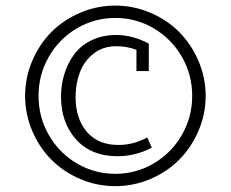

<svg xmlns="http://www.w3.org/2000/svg" viewBox="-20 -653 813 676"><path d="M385.7 -41Q459.5 -41 521.7 -77.9Q584 -114.7 620.4 -178Q656.7 -241.2 656.7 -315.4Q656.7 -389.6 620.4 -452.9Q584 -516.1 521.7 -553Q459.5 -589.8 385.7 -589.8Q312.5 -589.8 250.2 -553Q188 -516.1 151.9 -453.1Q115.7 -390.1 115.7 -315.4Q115.7 -240.7 151.9 -177.7Q188 -114.7 250.2 -77.9Q312.5 -41 385.7 -41ZM93.5 -192.1Q68.4 -251 68.4 -315.4Q68.4 -379.9 93.5 -438.7Q118.7 -497.6 161.1 -540.3Q203.6 -583 262.5 -608.2Q321.3 -633.3 385.7 -633.3Q450.2 -633.3 509.3 -608.2Q568.4 -583 610.8 -540.3Q653.3 -497.6 678.7 -438.7Q704.1 -379.9 704.1 -315.4Q704.1 -251 678.7 -192.1Q653.3 -133.3 610.8 -90.6Q568.4 -47.9 509.3 -22.7Q450.2 2.4 385.7 2.4Q321.3 2.4 262.5 -22.7Q203.6 -47.9 161.1 -90.6Q118.7 -133.3 93.5 -192.1ZM397.5 -142.6Q449.2 -142.6 498.5 -168.9L514.6 -133.3Q457.5 -103 394 -103Q300.8 -103 247.8 -162.1Q194.8 -221.2 194.8 -312.5Q194.8 -355 206.8 -393.1Q218.8 -431.2 241.7 -462.2Q264.6 -493.2 303 -511.5Q341.3 -529.8 389.6 -529.8Q446.8 -529.8 503.9 -499.5V-402.8H460.4V-477.5Q427.7 -490.2 388.2 -490.2Q342.3 -490.2 309.1 -463.9Q275.9 -437.5 261 -397.9Q246.1 -358.4 246.1 -311.5Q246.1 -235.4 285.6 -189Q325.2 -142.6 397.5 -142.6Z"/></svg>

Font: Anaheim
Style: Regular
Weight: 400
Designer: vernon adams
Foundry: vernon adams
Version: Version 1.002; ttfautohint (v0.93.5-3d13) -l 8 -r 50 -G 200 